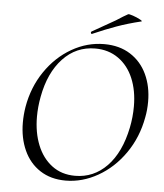

<svg xmlns="http://www.w3.org/2000/svg" viewBox="-55 -833 761 893"><g transform="rotate(5 325.5 -386.0)"><path d="M63 -240Q63 -276 69 -313Q85 -406 135 -479.5Q185 -553 257 -594.5Q329 -636 409 -636Q480 -636 531 -603.5Q582 -571 608.5 -514.5Q635 -458 635 -387Q635 -348 628 -313Q611 -219 559.5 -145Q508 -71 435 -29.5Q362 12 284 12Q215 12 165 -20.5Q115 -53 89 -110.5Q63 -168 63 -240ZM561 -260Q571 -309 571 -359Q571 -433 547 -490Q523 -547 477 -579.5Q431 -612 369 -612Q280 -612 218 -546Q156 -480 135 -366Q126 -318 126 -273Q126 -199 149.5 -140.5Q173 -82 218 -48Q263 -14 326 -14Q413 -14 475 -78Q537 -142 561 -260ZM347 -678Q343 -678 342 -682.5Q341 -687 344 -689Q377 -707 453 -751Q471 -763 484.5 -771Q498 -779 507 -784Q511 -786 530 -779.5Q549 -773 563.5 -765Q578 -757 571 -756Q509 -741 457.5 -722.5Q406 -704 349 -679Z"/></g></svg>

Font: Cormorant Infant
Style: Italic
Weight: 400
Italic angle: -10°
Designer: Christian Thalmann (Catharsis Fonts)
Foundry: Catharsis Fonts
Version: Version 4.000